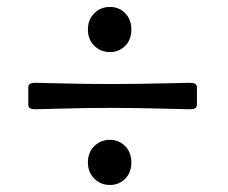

<svg xmlns="http://www.w3.org/2000/svg" viewBox="-20 -528 647 546"><path d="M230 -443.8Q230 -472.7 248.3 -490.5Q266.6 -508.3 292.5 -508.3Q318.4 -508.3 335.9 -490.5Q353.5 -472.7 353.5 -443.8Q353.5 -415 335.9 -397.5Q318.4 -379.9 292.5 -379.9Q266.6 -379.9 248.3 -397.7Q230 -415.5 230 -443.8ZM290 -221.2Q223.6 -221.2 156.7 -219.2Q89.8 -217.3 81.5 -217.3Q70.3 -217.3 65.4 -220.2Q60.5 -223.1 60.5 -231.4V-278.3Q60.5 -286.6 65.4 -289.6Q70.3 -292.5 81.5 -292.5Q89.8 -292.5 156.7 -290.8Q223.6 -289.1 290 -289.1H299.3Q365.7 -289.1 438.2 -290.8Q510.7 -292.5 519 -292.5Q530.3 -292.5 535.2 -289.6Q540 -286.6 540 -278.3V-231.4Q540 -223.1 535.2 -220.2Q530.3 -217.3 519 -217.3Q510.7 -217.3 438.2 -219.2Q365.7 -221.2 299.3 -221.2ZM230 -65.9Q230 -94.7 248.3 -112.5Q266.6 -130.4 292.5 -130.4Q318.4 -130.4 335.9 -112.5Q353.5 -94.7 353.5 -65.9Q353.5 -37.1 335.9 -19.5Q318.4 -2 292.5 -2Q266.6 -2 248.3 -19.8Q230 -37.6 230 -65.9Z"/></svg>

Font: Cooper* SemiBold
Style: Regular
Weight: 600
Designer: Owen Earl
Foundry: indestructible type*
Version: Version 0.001